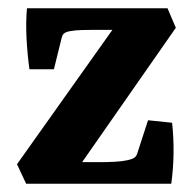

<svg xmlns="http://www.w3.org/2000/svg" viewBox="-20 -443 473 463"><path d="M261 -385 268 -371H203Q190 -371 175.5 -370.5Q161 -370 150 -368Q142 -367 136 -363.5Q130 -360 128 -349L110 -276H51Q46 -312 44 -350.5Q42 -389 45 -423H384L404 -376L169 -39L162 -52H223Q240 -52 258 -53Q276 -54 289 -57Q298 -59 303.5 -62.5Q309 -66 311 -73L337 -153L395 -147Q399 -110 398.5 -73Q398 -36 393 0H43L21 -47Z"/></svg>

Font: Yrsa
Style: Regular
Weight: 400
Designer: Anna Giedrys (Yrsa+Rasa design), David Brezina (Yrsa art-direction, Rasa art-direction, design)
Foundry: Rosetta Type Foundry
Version: Version 2.004